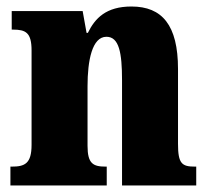

<svg xmlns="http://www.w3.org/2000/svg" viewBox="-20 -570 644 590"><path d="M12 0H308V-58H305C266 -58 249 -67 249 -122V-305C249 -384 263 -457 307 -457C346 -457 355 -408 355 -323V0H583V-58H579C539 -58 527 -67 527 -128V-358C527 -493 478 -550 384 -550C306 -550 272 -514 250 -469H246L234 -536H16V-479H20C59 -479 77 -470 77 -415V-125C77 -67 56 -58 16 -58H12Z"/></svg>

Font: Noto Serif Bengali Condensed Black
Style: Regular
Weight: 900
Width: 3
Designer: Juan Bruce, Universal Thirst, Indian Type Foundry and the Monotype Design Team.
Foundry: Monotype Imaging Inc.
Version: Version 2.003